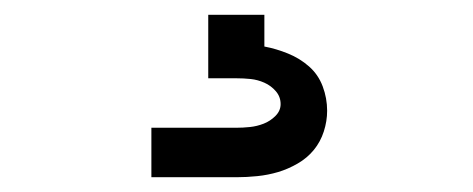

<svg xmlns="http://www.w3.org/2000/svg" viewBox="-20 -20 640 260"><path d="M185 220V153H300Q309 153 318.5 152Q328 151 337 147.5Q346 144 353 137Q360 130 360 121Q360 111 353.5 103.5Q347 96 338 92Q329 88 319.5 87Q310 86 300 86H262V0H338V43Q354 46 370 52.5Q386 59 398.5 70Q411 81 417 97Q423 113 423 130Q423 144 418.5 158Q414 172 405 183Q396 194 383 201.5Q370 209 356.5 213Q343 217 328.5 218.5Q314 220 300 220Z"/></svg>

Font: Iosevka Plex Etoile
Style: Regular
Weight: 400
Designer: Belleve Invis
Foundry: Belleve Invis
Version: Version 25.1.1; ttfautohint (v1.8.4)